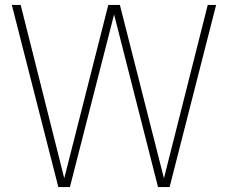

<svg xmlns="http://www.w3.org/2000/svg" viewBox="-20 -760 926 780"><path d="M217 0 28 -740H64L245 -20H237L420 -740H467L650 -20H642L824 -740H858L669 0H622L440 -715H447L264 0Z"/></svg>

Font: Encode Sans SC Condensed Thin
Style: Regular
Weight: 100
Width: 3
Designer: Multiple Designers
Foundry: Impallari Type
Version: Version 3.002